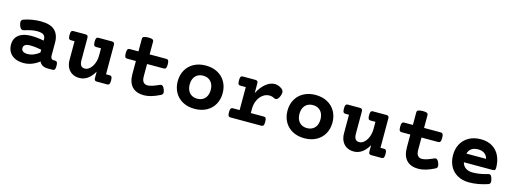

<svg xmlns="http://www.w3.org/2000/svg" viewBox="-10 -1303 5417 2026"><g transform="rotate(15 2698.0 -289.5)"><path d="M497.6 -282.7V-141.6Q497.6 -122.1 505.9 -111.1Q514.2 -100.1 529.8 -100.1H544.9Q556.6 -100.1 563 -95.9Q569.3 -91.8 572.5 -81.1Q575.7 -70.3 575.7 -49.8Q575.7 -29.3 572.5 -18.6Q569.3 -7.8 563 -3.9Q556.6 0 544.9 0H490.2Q460 0 436.8 -12.5Q413.6 -24.9 401.4 -51.8Q362.8 -22 319.8 -5.6Q276.9 10.7 231.4 10.7Q176.3 10.7 136.2 -8.1Q96.2 -26.9 75 -61.8Q53.7 -96.7 53.7 -144Q53.7 -212.4 102.1 -250Q150.4 -287.6 237.3 -287.6Q302.2 -287.6 375.5 -272.9V-287.1Q375.5 -319.8 355 -335.4Q334.5 -351.1 282.7 -351.1Q253.9 -351.1 218.5 -344Q183.1 -336.9 148.4 -325.2Q140.1 -322.8 134.3 -322.8Q122.1 -322.8 112.5 -331.8Q103 -340.8 95.2 -362.3Q87.9 -383.8 87.9 -397.5Q87.9 -422.4 110.4 -430.7Q153.8 -446.3 202.6 -454.1Q251.5 -461.9 294.4 -461.9Q401.9 -461.9 449.7 -415.5Q497.6 -369.1 497.6 -282.7ZM179.7 -139.2Q179.7 -116.2 197 -104.2Q214.4 -92.3 247.1 -92.3Q280.8 -92.3 313.7 -105.7Q346.7 -119.1 375.5 -142.6V-173.8Q311 -187 249.5 -187Q215.3 -187 197.5 -174.8Q179.7 -162.6 179.7 -139.2Z M1103.5 -420.4V-100.1H1141.1Q1152.8 -100.1 1159.2 -96.2Q1165.5 -92.3 1168.7 -81.5Q1171.9 -70.8 1171.9 -50.3Q1171.9 -29.8 1168.7 -19Q1165.5 -8.3 1159.2 -4.2Q1152.8 0 1141.1 0H1031.7Q1015.1 0 1008.1 -7.1Q1001 -14.2 1001 -30.8V-101.6Q936.5 10.7 839.8 10.7Q795.4 10.7 762 -8.8Q728.5 -28.3 710.4 -64.2Q692.4 -100.1 692.4 -148.4V-351.1H654.8Q643.1 -351.1 636.7 -355.2Q630.4 -359.4 627.2 -370.1Q624 -380.9 624 -401.4Q624 -421.9 627.2 -432.6Q630.4 -443.4 636.7 -447.3Q643.1 -451.2 654.8 -451.2H783.7Q800.3 -451.2 807.4 -444.1Q814.5 -437 814.5 -420.4V-177.2Q814.5 -139.2 827.6 -119.6Q840.8 -100.1 871.6 -100.1Q899.9 -100.1 925.3 -123.8Q950.7 -147.5 966.1 -187Q981.4 -226.6 981.4 -271.5V-351.1H929.2Q917.5 -351.1 911.1 -355.2Q904.8 -359.4 901.6 -370.1Q898.4 -380.9 898.4 -401.4Q898.4 -421.9 901.6 -432.6Q904.8 -443.4 911.1 -447.3Q917.5 -451.2 929.2 -451.2H1072.8Q1089.4 -451.2 1096.4 -444.1Q1103.5 -437 1103.5 -420.4Z M1493.7 -559.6V-421.9H1674.8Q1691.9 -421.9 1698.7 -410.6Q1705.6 -399.4 1705.6 -369.1Q1705.6 -338.9 1698.7 -327.9Q1691.9 -316.9 1674.8 -316.9H1493.7V-181.2Q1493.7 -100.1 1556.6 -100.1Q1579.1 -100.1 1609.1 -110.1Q1639.2 -120.1 1679.2 -138.2Q1689.9 -142.6 1696.3 -142.6Q1706.5 -142.6 1715.3 -134Q1724.1 -125.5 1731.9 -106Q1740.7 -84 1740.7 -70.3Q1740.7 -59.6 1735.6 -52.5Q1730.5 -45.4 1720.2 -40Q1619.6 10.7 1545.9 10.7Q1460.9 10.7 1416.3 -36.6Q1371.6 -84 1371.6 -174.8V-316.9H1277.3Q1260.3 -316.9 1253.4 -327.9Q1246.6 -338.9 1246.6 -369.1Q1246.6 -399.4 1253.4 -410.6Q1260.3 -421.9 1277.3 -421.9H1371.6V-559.6Q1371.6 -576.2 1386.5 -583.3Q1401.4 -590.3 1436 -590.3Q1459 -590.3 1471.4 -587.2Q1483.9 -584 1488.8 -577.6Q1493.7 -571.3 1493.7 -559.6Z M2344.2 -225.6Q2344.2 -157.2 2314.2 -103.5Q2284.2 -49.8 2228.5 -19.5Q2172.9 10.7 2098.6 10.7Q2024.4 10.7 1968.8 -19.5Q1913.1 -49.8 1883.1 -103.5Q1853 -157.2 1853 -225.6Q1853 -293.9 1883.1 -347.7Q1913.1 -401.4 1968.8 -431.6Q2024.4 -461.9 2098.6 -461.9Q2172.9 -461.9 2228.5 -431.6Q2284.2 -401.4 2314.2 -347.7Q2344.2 -293.9 2344.2 -225.6ZM1983.9 -225.6Q1983.9 -187.5 1997.8 -159.2Q2011.7 -130.9 2037.6 -115.5Q2063.5 -100.1 2098.6 -100.1Q2133.8 -100.1 2159.7 -115.5Q2185.5 -130.9 2199.5 -159.2Q2213.4 -187.5 2213.4 -225.6Q2213.4 -263.7 2199.5 -292Q2185.5 -320.3 2159.7 -335.7Q2133.8 -351.1 2098.6 -351.1Q2063.5 -351.1 2037.6 -335.7Q2011.7 -320.3 1997.8 -292Q1983.9 -263.7 1983.9 -225.6Z M2929.2 -434.6Q2950.7 -418.9 2950.7 -393.6Q2950.7 -377.4 2941.9 -355.5Q2933.1 -333.5 2922.1 -322.3Q2911.1 -311 2898.9 -311Q2892.1 -311 2884.3 -314.9Q2856.9 -330.1 2827.6 -330.1Q2790 -330.1 2757.3 -306.2Q2724.6 -282.2 2704.8 -240.2Q2685.1 -198.2 2685.1 -146.5V-100.1H2825.2Q2836.9 -100.1 2843.3 -95.9Q2849.6 -91.8 2852.8 -81.1Q2856 -70.3 2856 -49.8Q2856 -29.3 2852.8 -18.6Q2849.6 -7.8 2843.3 -3.9Q2836.9 0 2825.2 0H2491.2Q2479.5 0 2473.1 -3.9Q2466.8 -7.8 2463.6 -18.6Q2460.4 -29.3 2460.4 -49.8Q2460.4 -70.3 2463.6 -81.1Q2466.8 -91.8 2473.1 -95.9Q2479.5 -100.1 2491.2 -100.1H2563V-351.1H2505.9Q2494.1 -351.1 2487.8 -355Q2481.4 -358.9 2478.3 -369.6Q2475.1 -380.4 2475.1 -400.9Q2475.1 -421.4 2478.3 -432.1Q2481.4 -442.9 2487.8 -447Q2494.1 -451.2 2505.9 -451.2H2639.6Q2656.2 -451.2 2663.3 -444.1Q2670.4 -437 2670.4 -420.4V-314.5Q2707 -385.3 2754.6 -423.6Q2802.2 -461.9 2851.1 -461.9Q2892.6 -461.9 2929.2 -434.6Z M3543.5 -225.6Q3543.5 -157.2 3513.4 -103.5Q3483.4 -49.8 3427.7 -19.5Q3372.1 10.7 3297.9 10.7Q3223.6 10.7 3168 -19.5Q3112.3 -49.8 3082.3 -103.5Q3052.2 -157.2 3052.2 -225.6Q3052.2 -293.9 3082.3 -347.7Q3112.3 -401.4 3168 -431.6Q3223.6 -461.9 3297.9 -461.9Q3372.1 -461.9 3427.7 -431.6Q3483.4 -401.4 3513.4 -347.7Q3543.5 -293.9 3543.5 -225.6ZM3183.1 -225.6Q3183.1 -187.5 3197 -159.2Q3210.9 -130.9 3236.8 -115.5Q3262.7 -100.1 3297.9 -100.1Q3333 -100.1 3358.9 -115.5Q3384.8 -130.9 3398.7 -159.2Q3412.6 -187.5 3412.6 -225.6Q3412.6 -263.7 3398.7 -292Q3384.8 -320.3 3358.9 -335.7Q3333 -351.1 3297.9 -351.1Q3262.7 -351.1 3236.8 -335.7Q3210.9 -320.3 3197 -292Q3183.1 -263.7 3183.1 -225.6Z M4101.6 -420.4V-100.1H4139.2Q4150.9 -100.1 4157.2 -96.2Q4163.6 -92.3 4166.7 -81.5Q4169.9 -70.8 4169.9 -50.3Q4169.9 -29.8 4166.7 -19Q4163.6 -8.3 4157.2 -4.2Q4150.9 0 4139.2 0H4029.8Q4013.2 0 4006.1 -7.1Q3999 -14.2 3999 -30.8V-101.6Q3934.6 10.7 3837.9 10.7Q3793.5 10.7 3760 -8.8Q3726.6 -28.3 3708.5 -64.2Q3690.4 -100.1 3690.4 -148.4V-351.1H3652.8Q3641.1 -351.1 3634.8 -355.2Q3628.4 -359.4 3625.2 -370.1Q3622.1 -380.9 3622.1 -401.4Q3622.1 -421.9 3625.2 -432.6Q3628.4 -443.4 3634.8 -447.3Q3641.1 -451.2 3652.8 -451.2H3781.7Q3798.3 -451.2 3805.4 -444.1Q3812.5 -437 3812.5 -420.4V-177.2Q3812.5 -139.2 3825.7 -119.6Q3838.9 -100.1 3869.6 -100.1Q3897.9 -100.1 3923.3 -123.8Q3948.7 -147.5 3964.1 -187Q3979.5 -226.6 3979.5 -271.5V-351.1H3927.2Q3915.5 -351.1 3909.2 -355.2Q3902.8 -359.4 3899.7 -370.1Q3896.5 -380.9 3896.5 -401.4Q3896.5 -421.9 3899.7 -432.6Q3902.8 -443.4 3909.2 -447.3Q3915.5 -451.2 3927.2 -451.2H4070.8Q4087.4 -451.2 4094.5 -444.1Q4101.6 -437 4101.6 -420.4Z M4491.7 -559.6V-421.9H4672.9Q4689.9 -421.9 4696.8 -410.6Q4703.6 -399.4 4703.6 -369.1Q4703.6 -338.9 4696.8 -327.9Q4689.9 -316.9 4672.9 -316.9H4491.7V-181.2Q4491.7 -100.1 4554.7 -100.1Q4577.1 -100.1 4607.2 -110.1Q4637.2 -120.1 4677.2 -138.2Q4688 -142.6 4694.3 -142.6Q4704.6 -142.6 4713.4 -134Q4722.2 -125.5 4730 -106Q4738.8 -84 4738.8 -70.3Q4738.8 -59.6 4733.6 -52.5Q4728.5 -45.4 4718.3 -40Q4617.7 10.7 4543.9 10.7Q4459 10.7 4414.3 -36.6Q4369.6 -84 4369.6 -174.8V-316.9H4275.4Q4258.3 -316.9 4251.5 -327.9Q4244.6 -338.9 4244.6 -369.1Q4244.6 -399.4 4251.5 -410.6Q4258.3 -421.9 4275.4 -421.9H4369.6V-559.6Q4369.6 -576.2 4384.5 -583.3Q4399.4 -590.3 4434.1 -590.3Q4457 -590.3 4469.5 -587.2Q4481.9 -584 4486.8 -577.6Q4491.7 -571.3 4491.7 -559.6Z M5335.4 -210.9Q5335.4 -194.3 5328.4 -187.5Q5321.3 -180.7 5304.7 -180.7H4991.2Q5000.5 -141.6 5031 -120.8Q5061.5 -100.1 5108.4 -100.1Q5184.1 -100.1 5272.5 -127Q5278.3 -128.9 5284.2 -128.9Q5294.9 -128.9 5302.7 -119.1Q5310.5 -109.4 5316.9 -85.9Q5321.8 -67.9 5321.8 -55.2Q5321.8 -42.5 5316.2 -35.4Q5310.5 -28.3 5297.9 -23.9Q5249 -7.8 5198.2 1.5Q5147.5 10.7 5098.6 10.7Q5024.4 10.7 4970.7 -19.5Q4917 -49.8 4888.9 -103.3Q4860.8 -156.7 4860.8 -225.6Q4860.8 -293.9 4890.1 -347.7Q4919.4 -401.4 4974.6 -431.6Q5029.8 -461.9 5103.5 -461.9Q5177.7 -461.9 5230 -429.9Q5282.2 -397.9 5308.8 -341.1Q5335.4 -284.2 5335.4 -210.9ZM4993.2 -275.9H5208Q5199.7 -311.5 5172.6 -331.3Q5145.5 -351.1 5103.5 -351.1Q5014.2 -351.1 4993.2 -275.9Z"/></g></svg>

Font: Courier Prime
Style: Bold
Weight: 700
Designer: Alan Dague-Greene, Quote-Unquote Apps
Foundry: Quote-Unquote Apps
Version: Version 3.018